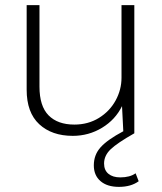

<svg xmlns="http://www.w3.org/2000/svg" viewBox="-20 -520 633 749"><path d="M521 187Q491 209 444 209Q398 209 372 186.5Q346 164 346 125Q346 84 372.5 54.5Q399 25 461 -8L456 -106Q430 -53 378 -21.5Q326 10 264 10Q182 10 133 -35.5Q84 -81 84 -170V-500H134V-182Q134 -106 169.5 -70Q205 -34 270 -34Q324 -34 366 -60Q408 -86 431 -128Q454 -170 454 -217V-500H504V0Q437 38 411.5 62.5Q386 87 386 118Q386 144 403 158Q420 172 449 172Q487 172 509 156Z"/></svg>

Font: Work Sans Light
Style: Regular
Weight: 300
Designer: Wei Huang
Foundry: Wei Huang
Version: Version 1.500